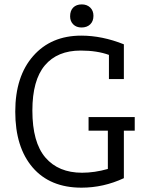

<svg xmlns="http://www.w3.org/2000/svg" viewBox="-20 -841 670 873"><path d="M382.7 -308.6H592.6V-246.9H543.2V-30.9Q450.6 12.3 350.6 12.3Q207.4 12.3 128.4 -79.6Q49.4 -171.6 49.4 -333.3Q49.4 -493.8 130.9 -586.4Q212.3 -679 349.4 -679Q444.4 -679 543.2 -639.5V-481.5H475.3V-591.4Q421 -611.1 346.9 -611.1Q240.7 -611.1 184 -543.8Q127.2 -476.5 127.2 -338.3Q127.2 -193.8 186.4 -124.7Q245.7 -55.6 353.1 -55.6Q409.9 -55.6 470.4 -72.8V-246.9H382.7ZM298.8 -766.7Q298.8 -792.6 313 -806.8Q327.2 -821 351.9 -821Q375.3 -821 390.1 -806.8Q404.9 -792.6 404.9 -769.1Q404.9 -744.4 390.1 -730.2Q375.3 -716 350.6 -716Q327.2 -716 313 -730.2Q298.8 -744.4 298.8 -766.7Z"/></svg>

Font: Slabo 27px
Style: Regular
Weight: 400
Version: Version 1.02 Build 003a